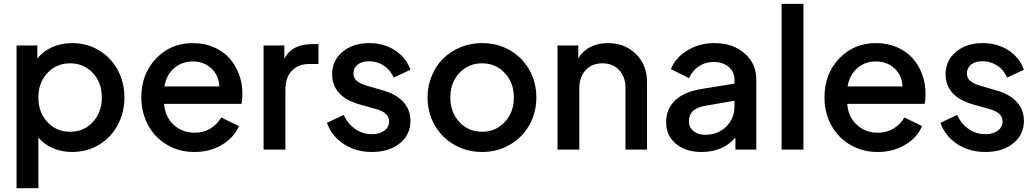

<svg xmlns="http://www.w3.org/2000/svg" viewBox="-20 -777 5382 997"><path d="M65.9 200.2V-541H173.8V-473.1Q204.1 -511.2 251 -532.2Q297.9 -553.2 355 -553.2Q430.7 -553.2 492.9 -516.4Q555.2 -479.5 590.6 -414.8Q626 -350.1 626 -271Q626 -191.9 590.8 -127Q555.7 -62 493.4 -24.9Q431.2 12.2 355 12.2Q300.8 12.2 254.9 -7.3Q209 -26.9 179.2 -63V200.2ZM508.8 -271Q508.8 -347.7 462.2 -397.9Q415.5 -448.2 344.2 -448.2Q272.9 -448.2 226.1 -397.9Q179.2 -347.7 179.2 -271Q179.2 -193.8 226.1 -143.3Q272.9 -92.8 344.2 -92.8Q415.5 -92.8 462.2 -143.3Q508.8 -193.8 508.8 -271Z M989.7 12.2Q910.2 12.2 846.9 -25.4Q783.7 -63 748.8 -127.7Q713.9 -192.4 713.9 -272Q713.9 -393.1 790.3 -473.1Q866.7 -553.2 981 -553.2Q1040.5 -553.2 1089.8 -532Q1139.2 -510.7 1171.4 -474.6Q1203.6 -438.5 1221.2 -391.1Q1238.8 -343.8 1238.8 -291Q1238.8 -257.8 1233.9 -237.8H832Q836.9 -170.4 881.6 -129.2Q926.3 -87.9 990.7 -87.9Q1037.6 -87.9 1072.5 -109.4Q1107.4 -130.9 1128.9 -167L1220.7 -122.1Q1195.3 -62.5 1132.8 -25.1Q1070.3 12.2 989.7 12.2ZM981 -458Q924.8 -458 884.5 -423.3Q844.2 -388.7 834 -328.1H1119.1Q1116.2 -385.7 1077.4 -421.9Q1038.6 -458 981 -458Z M1348.6 0V-541H1456.5V-472.2Q1495.6 -547.9 1600.6 -547.9H1633.8V-444.8H1586.9Q1529.8 -444.8 1495.8 -409.9Q1461.9 -375 1461.9 -312V0Z M1910.6 12.2Q1828.1 12.2 1765.4 -28.8Q1702.6 -69.8 1677.7 -139.2L1764.6 -180.2Q1786.1 -133.3 1825 -106.7Q1863.8 -80.1 1910.6 -80.1Q1950.7 -80.1 1975.6 -98.4Q2000.5 -116.7 2000.5 -147Q2000.5 -193.4 1928.7 -211.9L1843.8 -235.8Q1774.4 -255.9 1739.5 -295.7Q1704.6 -335.4 1704.6 -391.1Q1704.6 -463.4 1759 -508.3Q1813.5 -553.2 1897.5 -553.2Q1972.2 -553.2 2029.8 -516.6Q2087.4 -480 2111.3 -415L2024.4 -374Q2007.8 -413.1 1973.4 -436Q1939 -459 1896.5 -459Q1859.4 -459 1837.4 -441.9Q1815.4 -424.8 1815.4 -396Q1815.4 -370.1 1834.5 -355.5Q1853.5 -340.8 1884.8 -332L1972.7 -306.2Q2039.6 -286.6 2075.4 -246.3Q2111.3 -206.1 2111.3 -149.9Q2111.3 -77.6 2055.9 -32.7Q2000.5 12.2 1910.6 12.2Z M2483.4 12.2Q2405.8 12.2 2340.8 -24.2Q2275.9 -60.5 2238 -125.7Q2200.2 -190.9 2200.2 -271Q2200.2 -331.1 2222.2 -383.8Q2244.1 -436.5 2282 -473.6Q2319.8 -510.7 2372.1 -532Q2424.3 -553.2 2483.4 -553.2Q2561.5 -553.2 2626 -517.1Q2690.4 -481 2727.8 -416Q2765.1 -351.1 2765.1 -271Q2765.1 -190.4 2727.1 -125Q2689 -59.6 2624.5 -23.7Q2560.1 12.2 2483.4 12.2ZM2483.4 -92.8Q2554.2 -92.8 2601.3 -143.6Q2648.4 -194.3 2648.4 -271Q2648.4 -347.2 2601.3 -397.7Q2554.2 -448.2 2483.4 -448.2Q2412.1 -448.2 2365.2 -397.9Q2318.4 -347.7 2318.4 -271Q2318.4 -194.3 2365.2 -143.6Q2412.1 -92.8 2483.4 -92.8Z M2875 0V-541H2982.9V-475.1Q3005.9 -512.7 3045.7 -533Q3085.4 -553.2 3136.2 -553.2Q3225.1 -553.2 3282.5 -496.3Q3339.8 -439.5 3339.8 -350.1V0H3228V-318.8Q3228 -378.4 3194.8 -413.3Q3161.6 -448.2 3107.9 -448.2Q3054.7 -448.2 3021.5 -413.1Q2988.3 -377.9 2988.3 -318.8V0Z M3623 12.2Q3540.5 12.2 3489.7 -30.3Q3439 -72.8 3439 -143.1Q3439 -210 3484.9 -254.9Q3530.8 -299.8 3622.1 -314.9L3793.9 -342.8V-363.8Q3793.9 -403.8 3764.2 -429.4Q3734.4 -455.1 3686 -455.1Q3642.1 -455.1 3608.2 -432.1Q3574.2 -409.2 3558.1 -371.1L3463.9 -418Q3486.8 -477.5 3549.6 -515.4Q3612.3 -553.2 3689 -553.2Q3785.2 -553.2 3846.2 -500.2Q3907.2 -447.3 3907.2 -363.8V0H3798.8V-63Q3734.4 12.2 3623 12.2ZM3557.1 -147Q3557.1 -116.2 3580.8 -96.7Q3604.5 -77.1 3641.1 -77.1Q3708.5 -77.1 3751.2 -119.6Q3793.9 -162.1 3793.9 -225.1V-253.9L3644 -228Q3557.1 -213.9 3557.1 -147Z M4038.6 0V-756.8H4151.9V0Z M4537.1 12.2Q4457.5 12.2 4394.3 -25.4Q4331.1 -63 4296.1 -127.7Q4261.2 -192.4 4261.2 -272Q4261.2 -393.1 4337.6 -473.1Q4414.1 -553.2 4528.3 -553.2Q4587.9 -553.2 4637.2 -532Q4686.5 -510.7 4718.8 -474.6Q4751 -438.5 4768.6 -391.1Q4786.1 -343.8 4786.1 -291Q4786.1 -257.8 4781.2 -237.8H4379.4Q4384.3 -170.4 4429 -129.2Q4473.6 -87.9 4538.1 -87.9Q4585 -87.9 4619.9 -109.4Q4654.8 -130.9 4676.3 -167L4768.1 -122.1Q4742.7 -62.5 4680.2 -25.1Q4617.7 12.2 4537.1 12.2ZM4528.3 -458Q4472.2 -458 4431.9 -423.3Q4391.6 -388.7 4381.3 -328.1H4666.5Q4663.6 -385.7 4624.8 -421.9Q4585.9 -458 4528.3 -458Z M5096.2 12.2Q5013.7 12.2 4950.9 -28.8Q4888.2 -69.8 4863.3 -139.2L4950.2 -180.2Q4971.7 -133.3 5010.5 -106.7Q5049.3 -80.1 5096.2 -80.1Q5136.2 -80.1 5161.1 -98.4Q5186 -116.7 5186 -147Q5186 -193.4 5114.3 -211.9L5029.3 -235.8Q4960 -255.9 4925 -295.7Q4890.1 -335.4 4890.1 -391.1Q4890.1 -463.4 4944.6 -508.3Q4999 -553.2 5083 -553.2Q5157.7 -553.2 5215.3 -516.6Q5272.9 -480 5296.9 -415L5210 -374Q5193.4 -413.1 5158.9 -436Q5124.5 -459 5082 -459Q5044.9 -459 5022.9 -441.9Q5001 -424.8 5001 -396Q5001 -370.1 5020 -355.5Q5039.1 -340.8 5070.3 -332L5158.2 -306.2Q5225.1 -286.6 5261 -246.3Q5296.9 -206.1 5296.9 -149.9Q5296.9 -77.6 5241.5 -32.7Q5186 12.2 5096.2 12.2Z"/></svg>

Font: Plus Jakarta Sans SemiBold
Style: Regular
Weight: 600
Designer: Gumpita Rahayu
Foundry: Tokotype
Version: Version 2.006